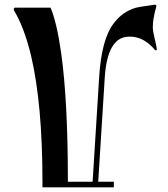

<svg xmlns="http://www.w3.org/2000/svg" viewBox="-20 -803 718 823"><path d="M468 0H162Q162 0 162 -22Q162 -357 113 -565Q83 -688 40 -758Q39 -759 39 -763Q39 -770 44 -770H197Q224 -704 242 -577Q271 -372 271 -24H377L405 -472Q415 -633 466 -701Q504 -753 563 -770Q572 -773 637 -782Q639 -782 641 -782.5Q643 -783 644 -783Q653 -783 649 -771Q635 -722 635 -686Q635 -670 643.5 -635.5Q652 -601 652 -590Q652 -588 649 -587.5Q646 -587 645 -588Q597 -646 537 -646H534Q440 -646 429 -470L401 -24H468Z"/></svg>

Font: Ponomar Unicode TT
Style: Regular
Weight: 400
Designer: Vladislav V. Dorosh, Yuri A.W. Shardt, Nikita Simmons, Aleksandr Andreev
Foundry: Ponomar Project
Version: 1.1